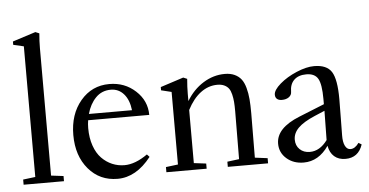

<svg xmlns="http://www.w3.org/2000/svg" viewBox="-51 -819 1772 923"><g transform="rotate(-5 835.5 -357.5)"><path d="M28.3 0V-24.9L87.4 -32.2V-662.6L37.1 -674.3V-690.4L148.4 -726.1L167 -718.3Q163.6 -681.6 163.6 -646.5V-32.2L223.1 -24.9V0Z M481.4 11.2Q395.5 11.2 341.3 -52.5Q287.1 -116.2 287.1 -216.8Q287.1 -316.9 341.6 -381.6Q396 -446.3 480.5 -446.3Q554.7 -446.3 606.9 -398.2Q659.2 -350.1 659.2 -281.7H364.3Q361.3 -262.7 361.3 -243.7Q361.3 -196.3 374.5 -158.7Q387.7 -121.1 410.2 -98.1Q432.6 -75.2 460.7 -63.2Q488.8 -51.3 520 -51.3Q571.8 -51.3 631.3 -93.3L643.1 -80.6Q571.3 11.2 481.4 11.2ZM485.4 -418.5Q441.4 -418.5 412.4 -388.4Q383.3 -358.4 370.6 -311.5H578.6Q572.8 -361.8 547.9 -390.1Q522.9 -418.5 485.4 -418.5Z M717.3 0V-24.9L775.9 -32.2V-382.3L726.1 -394.5V-410.2L837.4 -446.3L856 -438.5Q852.5 -400.9 852.5 -366.2V-331.5Q884.8 -385.3 933.8 -415.8Q982.9 -446.3 1037.6 -446.3Q1065.4 -446.3 1085.2 -437Q1105 -427.7 1117.2 -411.9Q1129.4 -396 1136.5 -369.9Q1143.6 -343.8 1146 -315.4Q1148.4 -287.1 1148.4 -247.1Q1148.4 -138.2 1147 -32.7L1208 -24.9V0H1013.7V-24.9L1070.8 -32.2Q1072.3 -259.3 1072.3 -262.7Q1072.3 -290 1070.8 -308.6Q1069.3 -327.1 1064.9 -345.2Q1060.5 -363.3 1052.5 -374Q1044.4 -384.8 1030.8 -391.1Q1017.1 -397.5 997.6 -397.5Q954.1 -397.5 917 -369.6Q879.9 -341.8 852.5 -288.6V-32.2L911.6 -24.9V0Z M1379.4 11.2Q1330.1 11.2 1297.1 -17.6Q1264.2 -46.4 1264.2 -89.8Q1264.2 -165 1377.4 -210.4L1500 -259.8V-285.2Q1500 -356 1484.4 -383.1Q1468.8 -410.2 1428.2 -410.2Q1390.1 -410.2 1369.1 -389.9Q1348.1 -369.6 1348.1 -332.5Q1348.1 -317.4 1335 -307.6Q1321.8 -297.9 1300.8 -297.9Q1285.6 -297.9 1277.3 -305.2Q1269 -312.5 1269 -325.7Q1269 -348.1 1302.5 -377Q1335.9 -405.8 1383.5 -426Q1431.2 -446.3 1468.8 -446.3Q1529.8 -446.3 1553 -409.9Q1576.2 -373.5 1576.2 -277.8Q1576.2 -244.1 1575.2 -183.1Q1574.2 -122.1 1574.2 -103Q1573.7 -70.3 1583 -52Q1592.3 -33.7 1608.9 -33.7Q1630.9 -33.7 1649.4 -60.1L1664.1 -51.3Q1643.1 11.2 1581.1 11.2Q1547.9 11.2 1526.9 -7.1Q1505.9 -25.4 1500 -59.1Q1451.7 11.2 1379.4 11.2ZM1345.7 -102.1Q1345.7 -73.2 1364.5 -55.2Q1383.3 -37.1 1413.1 -37.1Q1461.4 -37.1 1498 -86.9V-87.4Q1498.5 -110.8 1499 -157.7Q1499.5 -204.6 1500 -228L1451.7 -207.5Q1396.5 -184.1 1371.1 -158.7Q1345.7 -133.3 1345.7 -102.1Z"/></g></svg>

Font: Elstob
Style: Regular
Weight: 400
Designer: Peter S. Baker
Version: Version 1.015